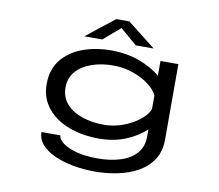

<svg xmlns="http://www.w3.org/2000/svg" viewBox="-93 -809 1286 1126"><g transform="rotate(10 550.0 -246.0)"><path d="M529.5 11Q457 11 392.8 -6Q328.5 -23 279.2 -56.2Q230 -89.5 202 -138.5Q174 -187.5 174 -251.5Q174 -337.5 219.2 -395Q264.5 -452.5 341.5 -481.8Q418.5 -511 514 -511Q607 -511 683.5 -482.5Q760 -454 808 -411.5V-500H914.5V-51.5Q914.5 20 882.2 69.2Q850 118.5 795.8 148.5Q741.5 178.5 675 192Q608.5 205.5 540 205.5Q472 205.5 409.8 193.8Q347.5 182 298.5 159.8Q249.5 137.5 221.2 105.2Q193 73 193 31.5H305.5Q306 54 334.8 76Q363.5 98 416.5 112.5Q469.5 127 542.5 127Q617 127 677.2 108.5Q737.5 90 772.8 50.5Q808 11 808 -51V-93Q763.5 -49.5 692 -19.2Q620.5 11 529.5 11ZM286.5 -250.5Q286.5 -193 321.2 -153.8Q356 -114.5 414.8 -94.2Q473.5 -74 545 -74Q604 -74 659.5 -94.8Q715 -115.5 755 -147.5Q795 -179.5 808 -213.5V-294.5Q793.5 -327 753.5 -357.2Q713.5 -387.5 657.8 -406.8Q602 -426 541.5 -426Q471.5 -426 413.5 -406Q355.5 -386 321 -347Q286.5 -308 286.5 -250.5ZM342.5 -565 510.5 -697H588L756 -565H649.5L549.5 -650.5L449.5 -565Z"/></g></svg>

Font: Trispace Expanded
Style: Regular
Weight: 400
Width: 7
Designer: Tyler Finck
Foundry: Etcetera Type Company
Version: Version 1.210; ttfautohint (v1.8.3)